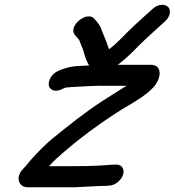

<svg xmlns="http://www.w3.org/2000/svg" viewBox="-20 -781 739 812"><path d="M297 -632.7 304.9 -623.6C309.1 -618.8 312.1 -615.3 315.2 -611.4C318.2 -604.3 322.4 -590.3 328.1 -578.7C338.4 -555.8 343.1 -504.2 379.9 -481.6C411.7 -462.2 466.5 -498 484.6 -512C509.4 -531.1 536.1 -555.7 562.2 -583.3C593.8 -615.4 642.7 -658.3 676.9 -689.8C702.1 -711.7 703.3 -739.3 691.1 -751.7C679.7 -763.3 650.5 -766.5 625.6 -743.5C603 -722.7 575.5 -698.9 547.1 -672.3C507.2 -634.9 476.2 -598.5 441.3 -572.8C440.4 -574.9 438.9 -578.4 438 -580.5C430.7 -605 420.3 -627.6 411 -650.3C405.7 -670.2 397.2 -680.3 386.8 -692.3L379.2 -701.3C349 -737.7 265.5 -670.7 297 -632.7ZM298.4 11C343.6 9.3 392.2 5 430.2 5C434.1 5 438.1 4.4 442 4C469.1 3.1 493.9 -21.4 500.5 -42.2C506.6 -62 499.4 -85 471.4 -85C457.1 -85 447.2 -83.9 427.2 -82.4C376.5 -78.8 325.3 -78 269.8 -78H187.2C220.3 -115.4 260.7 -147.1 306.3 -184.7C368.1 -234.1 451.6 -293.2 520.1 -333C554.5 -353.4 599.8 -379.9 629.9 -413.2C662.8 -449.7 668.1 -507 617.5 -507H473.9C419.9 -508.6 363.2 -504.4 313.5 -502C276.6 -500.4 252.9 -492.4 226.8 -481.4C195.2 -468 182.8 -436.3 186.7 -418.7C190.6 -401.2 211.8 -389.7 240.4 -403.2L251.5 -408.3C256.5 -410.8 264 -411.9 285 -413C335.7 -415.5 388.7 -419.7 439.2 -418H515.4C509.3 -414.2 501.9 -409.7 493.5 -404.9C471.6 -391.4 446.6 -375.6 416.4 -356C338.6 -305.6 270.3 -250.4 202.1 -195.2C167.8 -166.6 141.4 -139 115.9 -110.8C97.7 -90.6 94.3 -83.4 79.2 -68.4C41.6 -31 60 11 96.9 11Z"/></svg>

Font: Just Breathe
Style: BdObl7
Weight: 400
Foundry: Cannot Into Space Fonts
Version: Version 0.72